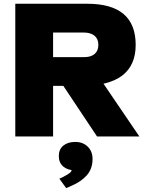

<svg xmlns="http://www.w3.org/2000/svg" viewBox="-20 -723 773 1017"><path d="M61 0V-703.1H442.4Q698.7 -703.1 698.7 -485.4Q698.7 -268.1 411.6 -268.1H261.2V0ZM494.1 0 279.8 -321.8H499.5L718.3 0ZM261.2 -420.4H425.8Q461.9 -420.4 481.4 -437.3Q501 -454.1 501 -485.4Q501 -517.1 480.5 -533.9Q460 -550.8 421.4 -550.8H261.2ZM330.6 273.4 294.4 223.6 307.1 217.8Q336.9 202.6 348.6 193.8Q360.4 185.1 360.4 171.4V162.6L377.9 179.2Q338.9 179.2 315.2 159.2Q291.5 139.2 291.5 103.5Q291.5 67.9 315.4 48.3Q339.4 28.8 378.4 28.8Q418.9 28.8 444.6 53.7Q470.2 78.6 470.2 119.1Q470.2 171.4 439.7 205.6Q409.2 239.7 358.4 261.2Z"/></svg>

Font: Schibsted Grotesk Black
Style: Regular
Weight: 900
Designer: Bakken & Baeck AS, Henrik Kongsvoll
Foundry: Schibsted ASA
Version: Version 1.100;gftools[0.9.25]